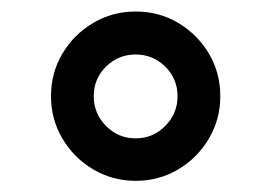

<svg xmlns="http://www.w3.org/2000/svg" viewBox="-20 -411 480 340"><path d="M70.3 -240.7Q70.3 -282.2 90.6 -316.2Q110.8 -350.1 145 -370.4Q179.2 -390.6 220.2 -390.6Q261.7 -390.6 295.7 -370.4Q329.6 -350.1 349.9 -316.2Q370.1 -282.2 370.1 -240.7Q370.1 -199.7 349.9 -165.5Q329.6 -131.3 295.7 -111.1Q261.7 -90.8 220.2 -90.8Q179.2 -90.8 145 -111.1Q110.8 -131.3 90.6 -165.5Q70.3 -199.7 70.3 -240.7ZM146 -240.7Q146 -210 167.7 -188Q189.5 -166 220.2 -166Q251 -166 272.7 -188Q294.4 -210 294.4 -240.7Q294.4 -271.5 272.7 -293Q251 -314.5 220.2 -314.5Q189.5 -314.5 167.7 -293Q146 -271.5 146 -240.7Z"/></svg>

Font: Vazir
Style: Regular
Weight: 400
Designer: Saber Rastikerdar
Foundry: Saber Rastikerdar
Version: Version 30.0.0